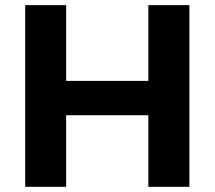

<svg xmlns="http://www.w3.org/2000/svg" viewBox="-20 -720 827 740"><path d="M77.1 0V-700.2H234.9V-408.2H551.8V-700.2H710V0H551.8V-275.9H234.9V0Z"/></svg>

Font: TruenoSBd
Style: Demi
Weight: 600
Designer: Julieta Ulanovsky
Foundry: Julieta Ulanovsky
Version: Version 3.001b